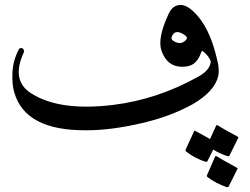

<svg xmlns="http://www.w3.org/2000/svg" viewBox="-20 -526 1023 787"><path d="M707 -504Q745 -516 795 -455Q845 -393 870 -281Q881 -240 874 -212Q858 -150 770 -99Q725 -74 673 -54.5Q621 -35 560 -21Q500 -7 443.5 0.5Q387 8 334 8Q82 10 38 -149Q29 -179 31 -227Q33 -278 57 -323Q60 -329 67 -329Q74 -329 77 -322Q80 -315 77 -310Q25 -196 107 -144Q223 -69 444 -96Q534 -107 621.5 -136Q709 -165 793 -212Q842 -239 844 -275Q834 -300 810 -317Q807 -319 805 -312Q787 -260 747 -254Q669 -242 642 -318Q624 -369 672 -471Q684 -497 707 -504ZM743 -363Q751 -372 739 -381Q697 -411 684 -375Q681 -366 687 -361Q720 -337 743 -363ZM830 135Q828 138 822 137Q801 130 781.5 120Q762 110 744 96Q739 92 741 87L776 11Q777 8 785 13Q789 15 802.5 22.5Q816 30 841 44L866 -11Q868 -16 876 -10Q880 -7 899.5 4Q919 15 954 34Q959 37 956 40L920 113Q918 116 913 114Q912 114 912 114Q897 109 882.5 102.5Q868 96 854 87ZM917 239Q915 242 909 241Q889 234 869 224Q849 214 831 200Q826 196 829 191L862 115Q864 111 872 117Q877 120 896 131Q915 142 950 161Q956 164 953 167Z"/></svg>

Font: Amiri
Style: Italic
Weight: 400
Italic angle: 10°
Designer: Khaled Hosny
Version: Version 0.113